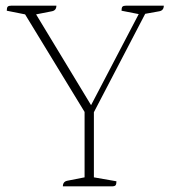

<svg xmlns="http://www.w3.org/2000/svg" viewBox="-20 -661 605 681"><path d="M203 0Q203 -17 219 -20L280 -32V-264L69 -610L4 -623Q4 -634 7.5 -637.5Q11 -641 21 -641H180Q180 -624 164 -621L108 -610L303 -288L472 -611L411 -623Q411 -634 414.5 -637.5Q418 -641 428 -641H561Q561 -624 545 -621L495 -612L313 -263V-32L393 -18Q393 -8 390 -4Q387 0 376 0Z"/></svg>

Font: Petrona Thin
Style: Regular
Weight: 100
Designer: Ringo R. Seeber
Foundry: Ringo R. Seeber
Version: Version 2.001; ttfautohint (v1.8.3)